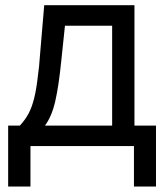

<svg xmlns="http://www.w3.org/2000/svg" viewBox="-20 -550 633 723"><path d="M10.7 -77.1H54.7Q74.2 -97.7 87.4 -122.1Q100.6 -146.5 109.4 -183.1Q118.2 -219.7 124 -275.4Q126 -287.1 127 -298.8Q127.9 -310.5 128.9 -322.3L146.5 -530.3H486.3V-77.1H567.4V152.3H484.4V0H94.7V152.3H10.7ZM402.3 -77.1V-453.1H224.6L210.9 -322.3Q201.2 -225.6 188 -168.5Q174.8 -111.3 149.4 -77.1Z"/></svg>

Font: WEMIX Pretendard Variable
Style: Regular
Weight: 400
Designer: Base glyphs from Inter by Rasmus Andersson; Hangeul glyphs from Noto Sans CJK(Source Han Sans) by Jang Soo-young and Kan
Foundry: Kil Hyung-jin
Version: Version 1.000;Glyphs 3.2 (3208)